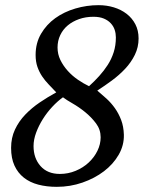

<svg xmlns="http://www.w3.org/2000/svg" viewBox="-20 -712 557 744"><path d="M198 -354Q183 -370 168.5 -385Q154 -400 143 -416.5Q132 -433 125 -453Q118 -473 118 -499Q118 -545 139 -581Q160 -617 194 -641.5Q228 -666 272 -679Q316 -692 362 -692Q393 -692 421 -683.5Q449 -675 470.5 -658.5Q492 -642 504.5 -618Q517 -594 517 -563Q517 -529 502.5 -499.5Q488 -470 465 -445.5Q442 -421 413.5 -400Q385 -379 357 -361Q375 -346 393 -329.5Q411 -313 425.5 -292.5Q440 -272 449.5 -247Q459 -222 460 -190Q461 -149 440 -112.5Q419 -76 383 -48.5Q347 -21 299.5 -4.5Q252 12 200 12Q161 12 128.5 3.5Q96 -5 72.5 -23.5Q49 -42 36 -70.5Q23 -99 23 -139Q23 -178 38 -210Q53 -242 78 -268Q103 -294 134 -315Q165 -336 198 -354ZM370 -180Q370 -210 352 -234Q334 -258 310 -277.5Q286 -297 261.5 -311Q237 -325 224 -335Q203 -320 182.5 -298Q162 -276 146 -250.5Q130 -225 120 -198Q110 -171 110 -146Q110 -99 137 -68.5Q164 -38 212 -38Q244 -38 273 -50Q302 -62 323.5 -82Q345 -102 357.5 -127.5Q370 -153 370 -180ZM325 -378Q346 -397 364.5 -417.5Q383 -438 397.5 -460.5Q412 -483 420.5 -509.5Q429 -536 429 -567Q429 -582 424.5 -596Q420 -610 409.5 -621.5Q399 -633 382.5 -640Q366 -647 342 -647Q312 -647 286.5 -638Q261 -629 242.5 -613.5Q224 -598 213.5 -576Q203 -554 203 -528Q203 -502 214 -479.5Q225 -457 242.5 -437.5Q260 -418 282 -403Q304 -388 325 -378Z"/></svg>

Font: Lusitana
Style: Italic
Weight: 400
Italic angle: -12°
Designer: Ana Paula Megda
Foundry: Ana Paula Megda
Version: Version 1.000; ttfautohint (v1.1) -l 8 -r 50 -G 200 -x 14 -D